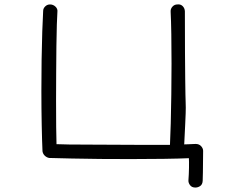

<svg xmlns="http://www.w3.org/2000/svg" viewBox="-20 -673 1040 863"><path d="M858 170Q842 170 834 159Q826 148 827 137Q829 111 829.5 81Q830 51 829 38Q785 40 715.5 41Q646 42 568 42Q500 42 431.5 41.5Q363 41 303 39.5Q243 38 201 37Q190 35 181.5 27Q173 19 171 7Q169 -37 167.5 -110Q166 -183 166 -265Q166 -335 167 -404.5Q168 -474 170 -531.5Q172 -589 174 -624Q174 -635 183 -644Q192 -653 205 -653Q219 -653 229.5 -643Q240 -633 238 -619Q237 -604 235.5 -563Q234 -522 233.5 -465.5Q233 -409 232.5 -346Q232 -283 232 -223Q232 -156 232.5 -102.5Q233 -49 234 -25Q253 -24 290.5 -23.5Q328 -23 377.5 -23Q427 -23 481 -22.5Q535 -22 586 -22Q637 -22 678.5 -22Q720 -22 744 -22Q746 -59 747.5 -118.5Q749 -178 750 -248Q751 -318 751 -387Q751 -458 750 -520Q749 -582 747 -620Q746 -633 755 -643Q764 -653 777 -653Q791 -655 800.5 -646Q810 -637 811 -623Q811 -511 811.5 -437Q812 -363 812.5 -318Q813 -273 813.5 -248.5Q814 -224 814.5 -211.5Q815 -199 815 -189Q815 -179 814.5 -163Q814 -147 812.5 -115.5Q811 -84 808 -24Q812 -24 824 -24.5Q836 -25 847 -25.5Q858 -26 859 -26Q875 -26 884 -16Q893 -6 893 5Q893 69 892 101.5Q891 134 891 140Q890 156 880 163Q870 170 858 170Z"/></svg>

Font: Hachi Maru Pop
Style: Regular
Weight: 400
Designer: Nontynet
Foundry: Nontynet
Version: Version 1.300